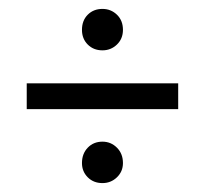

<svg xmlns="http://www.w3.org/2000/svg" viewBox="-20 -516 460 431"><path d="M210 -403Q190 -403 177 -416Q164 -429 164 -449Q164 -470 177 -483Q190 -496 210 -496Q229 -496 242.5 -483Q256 -470 256 -449Q256 -429 242.5 -416Q229 -403 210 -403ZM40 -271V-329H380V-271ZM210 -105Q190 -105 177 -118Q164 -131 164 -150Q164 -171 177 -184.5Q190 -198 210 -198Q229 -198 242.5 -184.5Q256 -171 256 -150Q256 -131 242.5 -118Q229 -105 210 -105Z"/></svg>

Font: Ubuntu Sans Condensed
Style: Regular
Weight: 400
Width: 3
Designer: Dalton Maag Ltd
Foundry: Dalton Maag Ltd
Version: Version 1.006; ttfautohint (v1.8.4.7-5d5b)